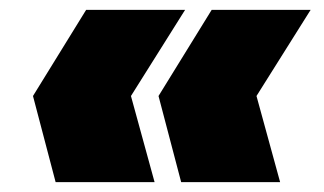

<svg xmlns="http://www.w3.org/2000/svg" viewBox="-20 -490 658 390"><path d="M246 -295 294 -120H93L47 -295L155 -470H356ZM501 -295 549 -120H348L302 -295L410 -470H611Z"/></svg>

Font: Poppins Black
Style: Italic
Weight: 900
Italic angle: -10°
Designer: Ninad Kale (Devanagari), Jonny Pinhorn (Latin)
Foundry: Indian Type Foundry
Version: Version 3.200;PS 1.000;hotconv 16.6.54;makeotf.lib2.5.65590